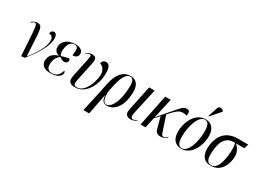

<svg xmlns="http://www.w3.org/2000/svg" viewBox="-37 -1696 3816 2827"><g transform="rotate(30 1871.5 -283.0)"><path d="M195 9Q186 -127 180.5 -221Q175 -315 170 -374.5Q165 -434 160 -466Q155 -498 146.5 -510Q138 -522 126 -522Q108 -522 68 -489L63 -497Q109 -539 162 -539Q190 -539 206.5 -527.5Q223 -516 232 -485Q241 -454 246 -397.5Q251 -341 255.5 -251Q260 -161 268 -31H271Q352 -134 404.5 -229.5Q457 -325 457 -409Q457 -449 438 -467.5Q419 -486 386 -486Q386 -514 401 -529.5Q416 -545 438 -545Q461 -545 476 -525Q491 -505 491 -461Q491 -405 470.5 -346Q450 -287 416 -228Q382 -169 340.5 -111.5Q299 -54 257 0Z M689 10Q597 10 558.5 -33Q520 -76 532 -136Q541 -194 579.5 -227Q618 -260 669 -274V-277Q627 -289 605.5 -321Q584 -353 592 -402Q600 -448 629.5 -480Q659 -512 703 -528.5Q747 -545 797 -545Q853 -545 884 -529.5Q915 -514 926 -491Q937 -468 933 -445Q928 -415 908 -398.5Q888 -382 842 -382Q857 -468 847 -501.5Q837 -535 790 -535Q754 -535 724.5 -505.5Q695 -476 683 -405Q675 -361 682.5 -328Q690 -295 701 -286Q742 -299 773 -306.5Q804 -314 828 -317Q835 -312 838.5 -302Q842 -292 840 -278Q837 -259 820.5 -247Q804 -235 784 -235Q752 -235 698 -272Q676 -253 654 -222.5Q632 -192 623 -140Q616 -102 621.5 -70.5Q627 -39 648.5 -20Q670 -1 710 -1Q739 -1 766 -11Q793 -21 815 -47.5Q837 -74 854 -124Q873 -112 868 -82Q861 -43 816.5 -16.5Q772 10 689 10Z M1110 10Q1057 10 1031 -7.5Q1005 -25 1000.5 -56.5Q996 -88 1005 -131L1068 -427Q1078 -476 1078 -499Q1078 -522 1056 -522Q1047 -522 1031.5 -516Q1016 -510 996 -495L992 -504Q1013 -519 1037 -529Q1061 -539 1086 -539Q1129 -539 1145.5 -522.5Q1162 -506 1161 -476.5Q1160 -447 1152 -408L1097 -147Q1085 -96 1081.5 -64.5Q1078 -33 1089 -18Q1100 -3 1133 -3Q1183 -3 1226.5 -41.5Q1270 -80 1301 -148Q1332 -216 1345 -303Q1353 -359 1340 -396.5Q1327 -434 1303.5 -455Q1280 -476 1256 -482Q1259 -511 1277.5 -527.5Q1296 -544 1321 -544Q1363 -544 1382 -510.5Q1401 -477 1403 -424Q1405 -371 1397 -310Q1388 -250 1364.5 -193Q1341 -136 1303.5 -90Q1266 -44 1217.5 -17Q1169 10 1110 10Z M1386 237 1456 -79 1497 -277Q1524 -408 1586.5 -477Q1649 -546 1738 -546Q1826 -546 1864.5 -478Q1903 -410 1884 -275Q1871 -178 1836.5 -115Q1802 -52 1753 -21Q1704 10 1649 10Q1608 10 1582.5 -16.5Q1557 -43 1555 -117H1553L1484 237ZM1636 -1Q1666 -1 1698 -31.5Q1730 -62 1755.5 -122Q1781 -182 1794 -272Q1814 -411 1800.5 -473.5Q1787 -536 1737 -536Q1691 -536 1652.5 -474Q1614 -412 1587 -281L1566 -179Q1562 -1 1636 -1Z M2056 9Q2005 9 1980 -19Q1955 -47 1969 -113L2057 -536H2151L2057 -112Q2034 -8 2084 -8Q2100 -8 2116 -16.5Q2132 -25 2147 -35L2151 -26Q2133 -12 2108.5 -1.5Q2084 9 2056 9Z M2221 0 2330 -536H2424L2348 -196L2533 -411Q2568 -452 2593.5 -481Q2619 -510 2642.5 -525.5Q2666 -541 2695 -541Q2737 -541 2744.5 -516Q2752 -491 2744 -452Q2691 -466 2655 -460.5Q2619 -455 2588 -431Q2557 -407 2518 -366L2474 -317L2559 -61Q2568 -34 2576 -22.5Q2584 -11 2605 -11Q2618 -11 2634.5 -21.5Q2651 -32 2667 -44L2672 -36Q2657 -23 2628.5 -7.5Q2600 8 2564 8Q2522 8 2499 -9Q2476 -26 2467 -61L2415 -254L2344 -177L2305 0Z M2915 10Q2841 10 2795.5 -39Q2750 -88 2750 -189Q2750 -233 2760 -282Q2770 -331 2790.5 -378Q2811 -425 2843 -463Q2875 -501 2918 -523.5Q2961 -546 3016 -546Q3061 -546 3098 -525.5Q3135 -505 3157 -461Q3179 -417 3179 -347Q3179 -304 3169 -255Q3159 -206 3138.5 -159Q3118 -112 3086.5 -74Q3055 -36 3012.5 -13Q2970 10 2915 10ZM2918 0Q2953 0 2980.5 -23.5Q3008 -47 3028.5 -86.5Q3049 -126 3062.5 -175.5Q3076 -225 3083 -277Q3090 -329 3090 -376Q3090 -459 3070 -497.5Q3050 -536 3010 -536Q2969 -536 2936.5 -500.5Q2904 -465 2882 -408Q2860 -351 2848.5 -285Q2837 -219 2837 -157Q2837 -70 2858.5 -35Q2880 0 2918 0ZM3033 -606 3024 -610 3075 -766Q3083 -792 3100.5 -799.5Q3118 -807 3138 -800Q3158 -793 3173 -776L3171 -764Z M3418 10Q3320 10 3277.5 -59Q3235 -128 3252 -247Q3266 -350 3309.5 -413.5Q3353 -477 3418 -506.5Q3483 -536 3561 -536H3743L3718 -461H3576Q3621 -424 3644.5 -370Q3668 -316 3657 -238Q3647 -168 3617.5 -112Q3588 -56 3538 -23Q3488 10 3418 10ZM3421 0Q3475 0 3511.5 -56Q3548 -112 3566 -235Q3577 -313 3574 -375Q3571 -437 3562 -461H3528Q3490 -461 3451.5 -442Q3413 -423 3383 -375.5Q3353 -328 3341 -244Q3324 -121 3341 -60.5Q3358 0 3421 0Z"/></g></svg>

Font: Noto Serif Display Condensed
Style: Italic
Weight: 400
Width: 3
Italic angle: -12°
Designer: Monotype Design Team
Foundry: Monotype Imaging Inc.
Version: Version 2.009